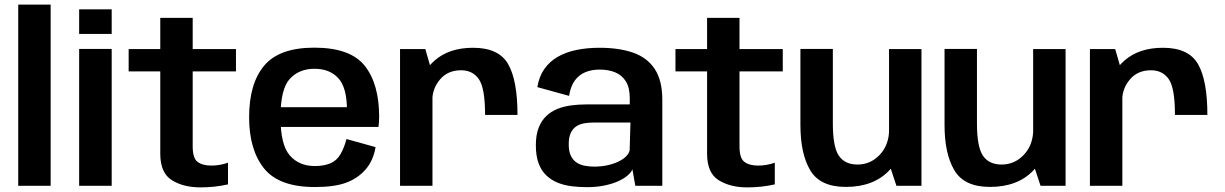

<svg xmlns="http://www.w3.org/2000/svg" viewBox="-20 -805 5309 832"><path d="M59 0H199.5V-785H59Z M323 0H464V-593H323ZM323 -764.5V-658H464V-764.5Z M848.5 7Q911 7 968 -6V-100Q933 -87.5 896 -87.5Q857.5 -87.5 836.2 -103.5Q815 -119.5 815 -170.5V-495.5H1002.5V-592.5H815V-727.5H674.5V-592.5H537.5V-495.5H674.5V-139Q674.5 -55.5 724.8 -24.2Q775 7 848.5 7Z M1344.5 5.5V-85.5Q1275.5 -85.5 1235.5 -131.8Q1195.5 -178 1195.5 -297Q1195.5 -420 1236 -463.5Q1276.5 -507 1342.5 -507Q1408.5 -507 1446 -466.2Q1483.5 -425.5 1483.5 -327.5L1489.5 -340.5H1182V-255H1620Q1623 -274 1623 -298Q1623 -441.5 1560.5 -520Q1498 -598.5 1342 -598.5Q1190.5 -598.5 1125 -520.8Q1059.5 -443 1059.5 -297Q1059.5 -156 1124.2 -75.2Q1189 5.5 1344.5 5.5ZM1344.5 -85.5V5.5Q1428 5.5 1478.5 -12.8Q1529 -31 1563.2 -69.5Q1597.5 -108 1607.5 -167.5L1481.5 -202.5Q1472 -166 1456 -137.8Q1440 -109.5 1412.2 -97.5Q1384.5 -85.5 1344.5 -85.5Z M2082 -307H2222.5Q2222.5 -457 2181.8 -527.5Q2141 -598 2030 -598Q1926 -598 1862.8 -542.2Q1799.5 -486.5 1799.5 -405.5L1853.5 -371.5Q1853.5 -421.5 1887 -461Q1920.5 -500.5 1978 -500.5Q2028.5 -500.5 2055.2 -461.8Q2082 -423 2082 -307ZM1713.5 0H1854V-485L1823 -592.5H1713.5Z M2523 6Q2565 6 2598.8 -1Q2632.5 -8 2657.8 -19.2Q2683 -30.5 2699 -44.2Q2715 -58 2720.5 -71L2733 0H2850V-372.5Q2850 -456.5 2817.2 -506Q2784.5 -555.5 2723.5 -576.8Q2662.5 -598 2578 -598Q2524 -598 2478 -588.5Q2432 -579 2396.8 -558.8Q2361.5 -538.5 2338.8 -506Q2316 -473.5 2308.5 -427.5L2446 -389.5Q2452.5 -431 2470.8 -456Q2489 -481 2516.5 -492.2Q2544 -503.5 2578.5 -503.5Q2616.5 -503.5 2645.8 -491.5Q2675 -479.5 2692 -452.5Q2709 -425.5 2709 -379.5V-352.5H2519Q2486.5 -352.5 2454.8 -348.2Q2423 -344 2395.5 -333Q2368 -322 2347 -302Q2326 -282 2314 -251Q2302 -220 2302 -175.5Q2302 -129.5 2314 -97.2Q2326 -65 2347.5 -44.8Q2369 -24.5 2397 -13.2Q2425 -2 2457.2 2Q2489.5 6 2523 6ZM2554.5 -83Q2533.5 -83 2513.8 -86.8Q2494 -90.5 2478.5 -100.8Q2463 -111 2453.8 -130Q2444.5 -149 2444.5 -179.5Q2444.5 -209.5 2453 -228.2Q2461.5 -247 2476.5 -257Q2491.5 -267 2510.8 -270.5Q2530 -274 2552 -274H2712L2708.5 -153Q2704.5 -138 2690.8 -125.2Q2677 -112.5 2656 -103Q2635 -93.5 2609 -88.2Q2583 -83 2554.5 -83Z M3218 7Q3280.5 7 3337.5 -6V-100Q3302.5 -87.5 3265.5 -87.5Q3227 -87.5 3205.8 -103.5Q3184.5 -119.5 3184.5 -170.5V-495.5H3372V-592.5H3184.5V-727.5H3044V-592.5H2907V-495.5H3044V-139Q3044 -55.5 3094.2 -24.2Q3144.5 7 3218 7Z M3864.5 0H3973V-592.5H3832.5V-97ZM3589 -593H3448.5V-263Q3448.5 -138.5 3491.2 -66.8Q3534 5 3645 5Q3765.5 5 3833.5 -66.5Q3901.5 -138 3901.5 -214L3833 -246.5Q3833 -177.5 3792.8 -134.8Q3752.5 -92 3696 -92Q3641 -92 3615 -130.2Q3589 -168.5 3589 -269Z M4489 0H4597.5V-592.5H4457V-97ZM4213.5 -593H4073V-263Q4073 -138.5 4115.8 -66.8Q4158.5 5 4269.5 5Q4390 5 4458 -66.5Q4526 -138 4526 -214L4457.5 -246.5Q4457.5 -177.5 4417.2 -134.8Q4377 -92 4320.5 -92Q4265.5 -92 4239.5 -130.2Q4213.5 -168.5 4213.5 -269Z M5071.5 -307H5212Q5212 -457 5171.2 -527.5Q5130.5 -598 5019.5 -598Q4915.5 -598 4852.2 -542.2Q4789 -486.5 4789 -405.5L4843 -371.5Q4843 -421.5 4876.5 -461Q4910 -500.5 4967.5 -500.5Q5018 -500.5 5044.8 -461.8Q5071.5 -423 5071.5 -307ZM4703 0H4843.5V-485L4812.5 -592.5H4703Z"/></svg>

Font: Anybody UltraCondensed Thin SemiBold
Style: Regular
Weight: 600
Version: Version 1.111